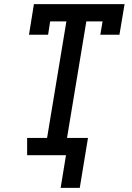

<svg xmlns="http://www.w3.org/2000/svg" viewBox="-20 -755 640 934"><path d="M275 159 301 0H112V-84H209L303 -651H224L214 -586H121L145 -735H586L561 -586H468L479 -651H400L306 -84H408L368 159Z"/></svg>

Font: Iosevka Curly Slab MdExObl
Style: Regular
Weight: 500
Width: 7
Italic angle: -9°
Monospace: yes
Designer: Belleve Invis
Foundry: Belleve Invis
Version: Version 11.1.0; ttfautohint (v1.8.3)